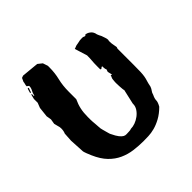

<svg xmlns="http://www.w3.org/2000/svg" viewBox="-128 -539 651 651"><g transform="rotate(-45 197.0 -214.0)"><path d="M30 -166 32 -198Q36 -207 36 -219Q36 -226 33 -235L30 -247L33 -265Q33 -268 31.5 -274.5Q30 -281 30 -283L34 -319L41 -337V-355Q41 -357 43 -363Q45 -369 45 -371L48 -373V-362H50Q52 -372 56.5 -380Q61 -388 61 -396V-398L54 -403Q54 -408 55.5 -412.5Q57 -417 57 -421L63 -434L71 -437Q72 -437 81.5 -436Q91 -435 102.5 -434Q114 -433 123.5 -432Q133 -431 133 -431L148 -419L154 -401V-393Q154 -367 148 -342.5Q142 -318 142 -289V-259V-253Q134 -236 130.5 -219.5Q127 -203 127 -183V-171Q127 -162 128.5 -147.5Q130 -133 130 -126Q130 -125 131.5 -119Q133 -113 135 -106Q137 -99 138.5 -93.5Q140 -88 141 -87Q149 -70 155.5 -62Q162 -54 167.5 -51Q173 -48 179 -48.5Q185 -49 191 -49Q198 -49 202 -51Q212 -51 223 -55Q234 -59 244 -66.5Q254 -74 260.5 -84Q267 -94 267 -105V-107L279 -160Q278 -161 277.5 -167Q277 -173 276.5 -180Q276 -187 276 -193Q276 -199 276 -201L277 -212Q277 -216 279.5 -221Q282 -226 282 -228L287 -226L283 -243L286 -252Q284 -255 283.5 -261Q283 -267 283 -270Q281 -270 278 -268Q275 -266 275 -265L271 -267V-281Q271 -298 272 -307.5Q273 -317 273 -332L259 -377L265 -379Q267 -380 269.5 -381Q272 -382 274 -382L280 -383Q289 -385 292 -385.5Q295 -386 303 -386Q308 -386 310 -384.5Q312 -383 317 -383H319Q318 -384 317 -384Q316 -384 316 -385Q316 -386 319 -386Q327 -386 336 -379Q345 -372 347 -359Q350 -351 354 -344Q356 -338 358.5 -331Q361 -324 361 -319Q361 -318 360.5 -317Q360 -316 360 -314V-310Q360 -302 361.5 -295.5Q363 -289 364 -281L362 -275V-200V-198Q362 -175 361.5 -163.5Q361 -152 359.5 -143.5Q358 -135 355.5 -127.5Q353 -120 350 -105Q347 -97 343 -92Q339 -87 337 -79Q331 -67 331 -58.5Q331 -50 323 -36Q306 -19 288.5 -9.5Q271 0 255.5 4Q240 8 226.5 8.5Q213 9 204 9Q180 9 157 6Q134 3 113 -6.5Q92 -16 74.5 -34Q57 -52 44 -82Q41 -88 37 -99Q33 -110 33 -112ZM55 -395V-393Q55 -392 54 -389.5Q53 -387 52 -385L50 -378H46L51 -395Z"/></g></svg>

Font: East Sea Dokdo
Style: Regular
Weight: 400
Designer: YoonDesign Inc.
Foundry: YoonDesign Inc.
Version: Version 1.00